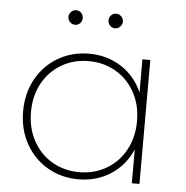

<svg xmlns="http://www.w3.org/2000/svg" viewBox="-51 -749 775 801"><g transform="rotate(5 336.5 -348.0)"><path d="M562 -519V0H530V-142Q501 -74 441.5 -35.5Q382 3 306 3Q235 3 177 -30.5Q119 -64 85.5 -124Q52 -184 52 -260Q52 -336 85.5 -396Q119 -456 177 -489.5Q235 -523 306 -523Q381 -523 440.5 -485Q500 -447 529 -380V-519ZM529 -260Q529 -328 500 -380.5Q471 -433 420.5 -462.5Q370 -492 307 -492Q244 -492 193.5 -462.5Q143 -433 114 -380.5Q85 -328 85 -260Q85 -192 114 -139Q143 -86 193.5 -56.5Q244 -27 307 -27Q370 -27 420.5 -56.5Q471 -86 500 -139Q529 -192 529 -260ZM206 -668Q206 -681 215 -690Q224 -699 236 -699Q249 -699 257.5 -690Q266 -681 266 -668Q266 -656 257.5 -647Q249 -638 236 -638Q224 -638 215 -647Q206 -656 206 -668ZM374 -668Q374 -681 382.5 -690Q391 -699 404 -699Q416 -699 425 -690Q434 -681 434 -668Q434 -656 425 -647Q416 -638 404 -638Q391 -638 382.5 -647Q374 -656 374 -668Z"/></g></svg>

Font: Montserrat Alternates ExLight
Style: Regular
Weight: 275
Designer: Julieta Ulanovsky
Foundry: Julieta Ulanovsky
Version: Version 7.200